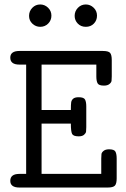

<svg xmlns="http://www.w3.org/2000/svg" viewBox="-20 -839 565 859"><path d="M160 -819Q180 -819 195 -804.5Q210 -790 210 -769Q210 -748 195.5 -733.5Q181 -719 160 -719Q140 -719 125 -733Q110 -747 110 -768Q110 -789 124.5 -804Q139 -819 160 -819ZM314 -768Q314 -789 328.5 -804Q343 -819 364 -819Q384 -819 399 -804.5Q414 -790 414 -769Q414 -748 400 -733.5Q386 -719 364 -719Q342 -719 328 -733.5Q314 -748 314 -768ZM26 -30Q26 -61 67 -61H97V-550H67Q26 -550 26 -581Q26 -611 67 -611H440Q465 -611 472.5 -602.5Q480 -594 480 -570V-497Q480 -484 479 -477Q478 -470 469.5 -463Q461 -456 445 -456Q422 -456 416.5 -466.5Q411 -477 411 -497V-550H166V-347H297Q297 -372 298.5 -381.5Q300 -391 307.5 -397.5Q315 -404 332 -404Q355 -404 360.5 -393.5Q366 -383 366 -363V-270Q366 -257 365 -250Q364 -243 356 -236Q348 -229 332 -229Q308 -229 302.5 -240Q297 -251 297 -286H166V-61H433V-130Q433 -143 434 -150Q435 -157 443.5 -164Q452 -171 468 -171Q491 -171 496.5 -160.5Q502 -150 502 -130V-41Q502 -17 494 -8.5Q486 0 462 0H67Q26 0 26 -30Z"/></svg>

Font: CMU Typewriter Text
Style: Regular
Weight: 500
Monospace: yes
Version: Version 0.7.0